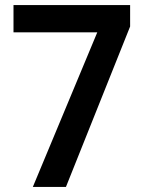

<svg xmlns="http://www.w3.org/2000/svg" viewBox="-20 -734 569 754"><path d="M109 0H239L491 -630V-714H33V-607H362Z"/></svg>

Font: Noto Sans Myanmar SemiCondensed SemiBold
Style: Regular
Weight: 600
Width: 4
Designer: Monotype Design Team
Foundry: Monotype Imaging Inc.
Version: Version 2.107